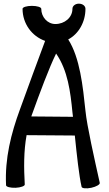

<svg xmlns="http://www.w3.org/2000/svg" viewBox="-20 -1008 596 1047"><path d="M115 -2C110 -93 109 -183 125 -271L388 -269C399 -161 411 -50 425 11C427 19 450 22 478 16C505 10 526 -2 524 -11C495 -142 454 -322 446 -404C432 -537 416 -693 352 -793C409 -823 446 -888 446 -960C446 -976 430 -988 410 -988C391 -988 375 -976 375 -960C375 -912 332 -877 282 -877C239 -877 205 -915 205 -960C205 -969 182 -976 154 -976C126 -976 103 -969 103 -960C103 -879 154 -810 226 -785C193 -698 128 -519 89 -412C40 -279 6 -144 13 2C13 11 37 17 65 16C93 15 116 6 115 -2ZM156 -388C196 -499 248 -639 286 -716C350 -623 364 -508 375 -396C376 -388 377 -379 378 -371L151 -373C152 -378 154 -383 156 -388Z"/></svg>

Font: Nupuram Condensed Medium
Style: Regular
Weight: 500
Width: 3
Designer: Santhosh Thottingal (santhosh.thottingal@gmail.com)
Foundry: SMC
Version: Version 1.000